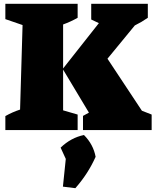

<svg xmlns="http://www.w3.org/2000/svg" viewBox="-20 -680 813 1004"><path d="M8 0V-73Q45 -94 85 -107L98 -549L8 -580V-660H386V-587Q351 -567 310 -552V-322L497 -559L457 -578V-660H753V-587Q720 -564 685 -547L542 -373L722 -101L773 -81V0H414V-74Q429 -83 445 -91L310 -316V-103L386 -81V0ZM309 296 324 151 297 92Q351 40 419 26Q468 75 480 140Q441 228 374 304Z"/></svg>

Font: Piazzolla Black
Style: Regular
Weight: 900
Designer: Juan Pablo del Peral
Foundry: Huerta Tipografica
Version: Version 1.330